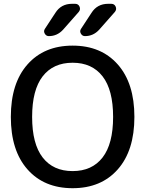

<svg xmlns="http://www.w3.org/2000/svg" viewBox="-20 -980 764 1010"><path d="M519.5 -578.5Q464 -650 362 -650Q260 -650 204.5 -578.5Q149 -507 149 -365Q149 -223 204.5 -151.5Q260 -80 362 -80Q464 -80 519.5 -151.5Q575 -223 575 -365Q575 -507 519.5 -578.5ZM599.5 -89Q512 10 362 10Q212 10 124.5 -89Q37 -188 37 -365Q37 -542 124.5 -641Q212 -740 362 -740Q512 -740 599.5 -641Q687 -542 687 -365Q687 -188 599.5 -89ZM565 -960Q582 -960 588.5 -945Q595 -930 584 -917L502 -824Q471 -790 427 -790Q413 -790 405.5 -803Q398 -816 406 -828L461 -912Q491 -960 549 -960ZM359 -960H375Q392 -960 398.5 -945Q405 -930 394 -917L312 -824Q281 -790 237 -790Q223 -790 215.5 -803Q208 -816 216 -828L271 -912Q301 -960 359 -960Z"/></svg>

Font: Rounded Mplus 1c Medium
Style: Regular
Weight: 500
Version: Version 1.059.20150529